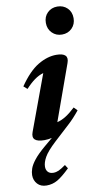

<svg xmlns="http://www.w3.org/2000/svg" viewBox="-117 -759 591 1074"><g transform="rotate(-10 178.5 -222.0)"><path d="M211 -631Q211 -666.5 233.5 -688.5Q256 -710.5 289.5 -710.5Q323.5 -710.5 346 -688.5Q368.5 -666.5 368.5 -631Q368.5 -596.5 346 -574Q323.5 -551.5 289.5 -551.5Q256 -551.5 233.5 -574Q211 -596.5 211 -631ZM236.5 -49.5 148.5 31.5Q100 76.5 83.2 106.5Q66.5 136.5 66.5 160.5Q66.5 179 77 190.2Q87.5 201.5 107.5 201.5Q123 201.5 138 194.8Q153 188 178 170L191.5 191Q148.5 232.5 120.2 248.8Q92 265 58 265Q25 265 6.2 244.5Q-12.5 224 -12.5 194Q-12.5 177.5 -5.5 157Q1.5 136.5 22.5 109.8Q43.5 83 86 47L132.5 8Q111.5 13 89.5 13Q11 13 32 -43L148 -357.5Q122.5 -350.5 97.8 -332.8Q73 -315 46 -285.5L25.5 -303.5Q79.5 -382 132.8 -413.8Q186 -445.5 237 -445.5Q312 -445.5 291.5 -389.5L178 -73.5Q203 -79.5 228.2 -95.5Q253.5 -111.5 282 -138.5L301 -119Q284 -98 267.8 -80.5Q251.5 -63 236.5 -49.5Z"/></g></svg>

Font: Newsreader 16pt
Style: Bold Italic
Weight: 700
Italic angle: -17°
Designer: Hugues Gentile
Foundry: Production Type
Version: Version 1.003; ttfautohint (v1.8.3)